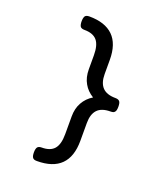

<svg xmlns="http://www.w3.org/2000/svg" viewBox="-150 -744 900 1039"><g transform="rotate(20 300.0 -224.5)"><path d="M299.3 -289.6Q279.3 -323.7 279.3 -371.1V-451.2Q279.3 -510.3 256.6 -536.6Q233.9 -563 184.6 -563Q167 -563 160.2 -571.8Q153.8 -582 153.8 -601.6Q153.8 -621.6 160.2 -631.8Q167 -640.6 184.6 -640.6Q275.4 -640.6 322 -595Q368.7 -549.3 368.7 -457V-376Q368.7 -325.2 392.8 -299.6Q417 -273.9 468.3 -273.9Q485.8 -273.9 492.7 -264.6Q499 -256.3 499 -234.9Q499 -212.4 492.2 -205.1Q488.8 -200.2 482.9 -198.2Q477.1 -196.3 468.3 -196.3Q417 -196.3 392.8 -170.7Q368.7 -145 368.7 -94.2V8.3Q368.7 191.9 184.6 191.9Q175.3 191.9 169.2 189.7Q163.1 187.5 159.7 182.1Q153.8 173.3 153.8 152.8Q153.8 132.3 160.6 123Q167.5 114.3 184.6 114.3Q233.9 114.3 256.6 87.9Q279.3 61.5 279.3 2.4V-99.1Q279.3 -145.5 298.3 -179.2Q317.9 -214.4 353 -235.4Q317.4 -257.3 299.3 -289.6Z"/></g></svg>

Font: Courier Prime Medium
Style: Regular
Weight: 500
Designer: Alan Dague-Greene
Foundry: Quote-Unquote Apps
Version: Version 1.202